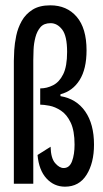

<svg xmlns="http://www.w3.org/2000/svg" viewBox="-20 -690 385 721"><path d="M224 11Q183 11 154.5 -20Q126 -51 121 -108L170 -139Q171 -96 187 -77.5Q203 -59 219 -59Q241 -59 250.5 -84.5Q260 -110 260 -147Q260 -199 245.5 -229.5Q231 -260 209 -274.5Q187 -289 165.5 -293Q144 -297 131 -297V-358Q156 -358 179.5 -370Q203 -382 217.5 -411.5Q232 -441 232 -495Q232 -555 213.5 -579Q195 -603 170 -603Q145 -603 132 -588Q119 -573 113 -550Q107 -527 106 -503.5Q105 -480 105 -464V0H32V-462Q32 -477 33.5 -502Q35 -527 41 -556Q47 -585 61.5 -611Q76 -637 102 -653.5Q128 -670 169 -670Q231 -670 268 -627Q305 -584 305 -501Q305 -431 279 -389.5Q253 -348 207 -336V-329Q267 -319 300 -271.5Q333 -224 333 -147Q333 -78 305 -33.5Q277 11 224 11Z"/></svg>

Font: Bricolage Grotesque 48pt Condensed Light
Style: Regular
Weight: 300
Width: 3
Designer: Mathieu Triay
Foundry: Atelier Triay
Version: Version 1.000; ttfautohint (v1.8.4.7-5d5b);gftools[0.9.32]